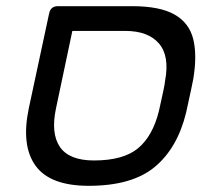

<svg xmlns="http://www.w3.org/2000/svg" viewBox="-20 -591 677 621"><path d="M267 10Q142 10 95 -55Q48 -120 73 -240L139 -548Q144 -571 167 -571H408Q497 -571 544.5 -544Q592 -517 605 -464.5Q618 -412 605 -335Q603 -325 598.5 -303Q594 -281 589 -259Q584 -237 582 -227Q554 -112 480.5 -51Q407 10 267 10ZM284 -72Q379 -72 426.5 -111.5Q474 -151 494 -232Q496 -242 500.5 -261.5Q505 -281 509 -300.5Q513 -320 514 -330Q529 -410 494 -450.5Q459 -491 385 -491H214L161 -240Q144 -159 174 -115.5Q204 -72 284 -72Z"/></svg>

Font: Lubike
Style: Italic
Weight: 400
Italic angle: -12°
Foundry: Honoka55
Version: Version 1.000;July 22, 2022;FontCreator 14.0.0.2862 64-bit